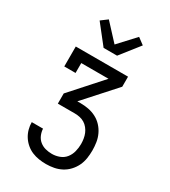

<svg xmlns="http://www.w3.org/2000/svg" viewBox="-234 -883 1068 1209"><g transform="rotate(30 300.0 -278.5)"><path d="M302 215Q276 215 250 211Q224 207 200 197Q176 187 155.5 169.5Q135 152 121 130Q107 108 100 82.5Q93 57 93 31H175Q176 54 185.5 76.5Q195 99 213.5 114Q232 129 255 135Q278 141 302 141Q330 141 356.5 131Q383 121 400 99.5Q417 78 424 50.5Q431 23 431 -5Q431 -23 428 -42Q425 -61 418 -78Q411 -95 399 -110Q387 -125 371.5 -134.5Q356 -144 337.5 -148Q319 -152 300 -152H177V-226L375 -447H177V-375H95V-520H475V-447L276 -226H300Q329 -226 358 -220.5Q387 -215 413 -201.5Q439 -188 459 -166.5Q479 -145 491.5 -118.5Q504 -92 508.5 -63Q513 -34 513 -5Q513 24 508.5 53Q504 82 491.5 108Q479 134 459 155.5Q439 177 413.5 190.5Q388 204 359.5 209.5Q331 215 302 215ZM251 -600 143 -737 190 -772 300 -653 410 -772 457 -737 349 -600Z"/></g></svg>

Font: Iosevka Plex Etoile
Style: Regular
Weight: 400
Designer: Belleve Invis
Foundry: Belleve Invis
Version: Version 25.1.1; ttfautohint (v1.8.4)